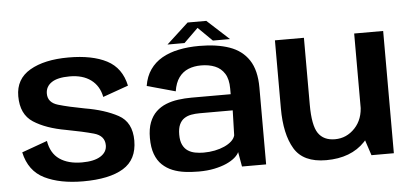

<svg xmlns="http://www.w3.org/2000/svg" viewBox="-50 -818 1983 927"><g transform="rotate(-5 942.0 -355.0)"><path d="M318.5 4.5Q446 4.5 513.5 -36.8Q581 -78 581 -170Q581 -259.5 516.5 -294.5Q452 -329.5 356.5 -345.5Q279 -360 229.5 -374.5Q180 -389 180 -432.5Q180 -466.5 208.8 -486.2Q237.5 -506 297 -506Q360 -506 399.8 -476.5Q439.5 -447 450 -393L573.5 -437Q555 -524 484.5 -560.8Q414 -597.5 299 -597.5Q182 -597.5 111.8 -556.5Q41.5 -515.5 41.5 -432Q41.5 -344 101 -305.5Q160.5 -267 257.5 -250Q337.5 -235 389.8 -220.5Q442 -206 442 -159.5Q442 -126.5 410.8 -106.8Q379.5 -87 320.5 -87Q253.5 -87 212 -115.8Q170.5 -144.5 160.5 -205L37 -160.5Q57 -69 131.5 -32.2Q206 4.5 318.5 4.5Z M878 6Q920 6 953.8 -1Q987.5 -8 1012.8 -19.2Q1038 -30.5 1054 -44.2Q1070 -58 1075.5 -71L1088 0H1205V-372.5Q1205 -456.5 1172.2 -506Q1139.5 -555.5 1078.5 -576.8Q1017.5 -598 933 -598Q879 -598 833 -588.5Q787 -579 751.8 -558.8Q716.5 -538.5 693.8 -506Q671 -473.5 663.5 -427.5L801 -389.5Q807.5 -431 825.8 -456Q844 -481 871.5 -492.2Q899 -503.5 933.5 -503.5Q971.5 -503.5 1000.8 -491.5Q1030 -479.5 1047 -452.5Q1064 -425.5 1064 -379.5V-352.5H874Q841.5 -352.5 809.8 -348.2Q778 -344 750.5 -333Q723 -322 702 -302Q681 -282 669 -251Q657 -220 657 -175.5Q657 -129.5 669 -97.2Q681 -65 702.5 -44.8Q724 -24.5 752 -13.2Q780 -2 812.2 2Q844.5 6 878 6ZM909.5 -83Q888.5 -83 868.8 -86.8Q849 -90.5 833.5 -100.8Q818 -111 808.8 -130Q799.5 -149 799.5 -179.5Q799.5 -209.5 808 -228.2Q816.5 -247 831.5 -257Q846.5 -267 865.8 -270.5Q885 -274 907 -274H1067L1063.5 -153Q1059.5 -138 1045.8 -125.2Q1032 -112.5 1011 -103Q990 -93.5 964 -88.2Q938 -83 909.5 -83ZM781 -618H863.5L932.5 -685.5L1001 -618H1084L977.5 -715.5H887Z M1715.5 0H1824V-592.5H1683.5V-97ZM1440 -593H1299.5V-263Q1299.5 -138.5 1342.2 -66.8Q1385 5 1496 5Q1616.5 5 1684.5 -66.5Q1752.5 -138 1752.5 -214L1684 -246.5Q1684 -177.5 1643.8 -134.8Q1603.5 -92 1547 -92Q1492 -92 1466 -130.2Q1440 -168.5 1440 -269Z"/></g></svg>

Font: Anybody UltraCondensed Thin SemiBold
Style: Regular
Weight: 600
Version: Version 1.111